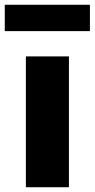

<svg xmlns="http://www.w3.org/2000/svg" viewBox="-60 -785 397 805"><path d="M48.5 0V-548.5H229V0ZM-40 -654.5V-765H317V-654.5Z"/></svg>

Font: Encode Sans SmCnd XBd
Style: Regular
Weight: 800
Width: 4
Designer: Multiple Designers
Foundry: Impallari Type
Version: Version 3.002; ttfautohint (v1.8.3) -l 8 -r 50 -G 200 -x 14 